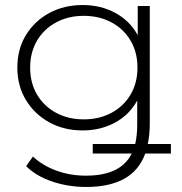

<svg xmlns="http://www.w3.org/2000/svg" viewBox="-20 -546 726 764"><path d="M323 198Q252 198 188 176.5Q124 155 84 115L111 77Q150 113 204.5 133Q259 153 322 153Q461 153 504 65H349V27H518Q526 -7 526 -50V-146Q495 -89 437.5 -58Q380 -27 309 -27Q235 -27 176.5 -59Q118 -91 83.5 -147.5Q49 -204 49 -277Q49 -351 83.5 -407Q118 -463 176.5 -494.5Q235 -526 309 -526Q381 -526 439 -494.5Q497 -463 528 -406V-522H576V-56Q576 -10 568 27H660V65H558Q533 133 474 165.5Q415 198 323 198ZM313 -71Q375 -71 423.5 -97Q472 -123 499.5 -169.5Q527 -216 527 -277Q527 -338 499.5 -384.5Q472 -431 423.5 -457Q375 -483 313 -483Q252 -483 203.5 -457Q155 -431 127.5 -384.5Q100 -338 100 -277Q100 -216 127.5 -169.5Q155 -123 203.5 -97Q252 -71 313 -71Z"/></svg>

Font: Montserrat Light
Style: Regular
Weight: 300
Designer: Julieta Ulanovsky
Foundry: Julieta Ulanovsky
Version: Version 9.000; ttfautohint (v1.8.4.7-5d5b)